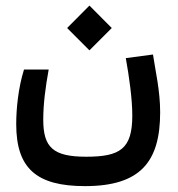

<svg xmlns="http://www.w3.org/2000/svg" viewBox="-20 -481 626 676"><path d="M279.3 174.3C474.6 174.3 543.9 88.4 543.9 -85.9C543.9 -162.1 526.9 -232.9 518.6 -289.1L422.9 -276.4C434.6 -211.9 445.8 -132.8 445.8 -74.2C445.8 43.5 402.8 70.8 283.2 70.8C166.5 70.8 132.3 37.6 132.3 -59.6C132.3 -115.2 140.1 -173.8 151.4 -236.3H64.5C43.9 -170.4 37.1 -96.2 37.1 -43.9C37.1 112.3 108.9 174.3 279.3 174.3ZM294.9 -303.7 373.5 -382.3 294.9 -461.4 216.3 -382.3Z"/></svg>

Font: CaskaydiaCove Nerd Font
Style: Regular
Weight: 400
Designer: Aaron Bell
Foundry: Saja Typeworks
Version: Version 2111.1;Nerd Fonts 2.3.3